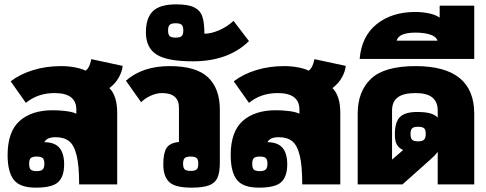

<svg xmlns="http://www.w3.org/2000/svg" viewBox="-20 -848 2236 883"><path d="M15 -135Q15 -242 70 -291.5Q125 -341 223 -341Q254 -341 284.5 -337Q315 -333 331 -325V-344Q331 -420 231 -420Q154 -420 99 -375L29 -474Q72 -507 132 -525.5Q192 -544 261 -544Q293 -544 323 -538.5Q353 -533 374 -523Q384 -531 390 -543.5Q396 -556 400 -576L544 -545Q542 -520 526.5 -492Q511 -464 483 -443Q519 -407 519 -329V0H344Q344 -86 332.5 -133Q321 -180 298 -198.5Q275 -217 236 -217Q195 -217 184 -194Q231 -194 253 -168.5Q275 -143 275 -92Q275 -37 248 -11Q221 15 145 15Q71 15 43 -21.5Q15 -58 15 -135ZM184 -95Q184 -114 176.5 -121Q169 -128 149 -128Q129 -128 121.5 -121Q114 -114 114 -95Q114 -75 121.5 -68Q129 -61 149 -61Q169 -61 176.5 -69Q184 -77 184 -95Z M731 -92Q731 -144 746 -167.5Q761 -191 803 -195V-353Q803 -386 783.5 -403Q764 -420 726 -420Q700 -420 673.5 -408Q647 -396 629 -378L559 -477Q636 -544 760 -544Q882 -544 936.5 -492.5Q991 -441 991 -344V-99Q991 -55 980 -30.5Q969 -6 941 4.5Q913 15 861 15Q785 15 758 -11Q731 -37 731 -92ZM892 -95Q892 -114 884.5 -121Q877 -128 857 -128Q837 -128 829.5 -121Q822 -114 822 -95Q822 -76 829.5 -69Q837 -62 857 -62Q877 -62 884.5 -69Q892 -76 892 -95Z M651 -699Q651 -765 683 -796.5Q715 -828 791 -828Q846 -828 873.5 -814Q901 -800 910.5 -772Q920 -744 920 -693Q952 -693 989 -709.5Q1026 -726 1054 -752L1125 -659Q1030 -566 867 -566Q748 -566 699.5 -597.5Q651 -629 651 -699ZM823 -708Q823 -727 815.5 -734Q808 -741 788 -741Q768 -741 760.5 -734Q753 -727 753 -708Q753 -689 760.5 -682Q768 -675 788 -675Q808 -675 815.5 -682Q823 -689 823 -708Z M1041 -135Q1041 -242 1096 -291.5Q1151 -341 1249 -341Q1280 -341 1310.5 -337Q1341 -333 1357 -325V-344Q1357 -420 1257 -420Q1180 -420 1125 -375L1055 -474Q1098 -507 1158 -525.5Q1218 -544 1287 -544Q1319 -544 1349 -538.5Q1379 -533 1400 -523Q1410 -531 1416 -543.5Q1422 -556 1426 -576L1570 -545Q1568 -520 1552.5 -492Q1537 -464 1509 -443Q1545 -407 1545 -329V0H1370Q1370 -86 1358.5 -133Q1347 -180 1324 -198.5Q1301 -217 1262 -217Q1221 -217 1210 -194Q1257 -194 1279 -168.5Q1301 -143 1301 -92Q1301 -37 1274 -11Q1247 15 1171 15Q1097 15 1069 -21.5Q1041 -58 1041 -135ZM1210 -95Q1210 -114 1202.5 -121Q1195 -128 1175 -128Q1155 -128 1147.5 -121Q1140 -114 1140 -95Q1140 -75 1147.5 -68Q1155 -61 1175 -61Q1195 -61 1202.5 -69Q1210 -77 1210 -95Z M2161 -325V0H1993V-150Q1981 -133 1959 -114L1831 0H1625V-325Q1625 -428 1686.5 -486Q1748 -544 1891 -544Q2161 -544 2161 -325ZM1993 -307V-340Q1993 -379 1968.5 -399.5Q1944 -420 1891 -420Q1835 -420 1809 -400Q1783 -380 1783 -340V-114L1834 -158Q1813 -168 1804.5 -184Q1796 -200 1796 -230Q1796 -287 1819.5 -310Q1843 -333 1898 -333Q1935 -333 1957.5 -327Q1980 -321 1993 -307ZM1938 -232Q1938 -251 1930.5 -258Q1923 -265 1903 -265Q1883 -265 1875.5 -258Q1868 -251 1868 -232Q1868 -212 1875.5 -205Q1883 -198 1903 -198Q1923 -198 1930.5 -206Q1938 -214 1938 -232Z M1890 -793Q1922 -793 1953 -786.5Q1984 -780 2002 -767V-822H2161V-577H1634Q1643 -682 1713 -737.5Q1783 -793 1890 -793ZM1992 -661Q1985 -681 1957 -689.5Q1929 -698 1891 -698Q1855 -698 1832.5 -689.5Q1810 -681 1804 -661Z"/></svg>

Font: Pridi
Style: Bold
Weight: 700
Designer: Katatrad Team
Foundry: CadsonDemak
Version: Version 1.001